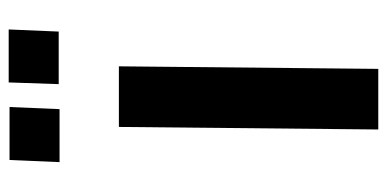

<svg xmlns="http://www.w3.org/2000/svg" viewBox="-250 -662 912 453"><g transform="rotate(-90 206.5 -436.0)"><path d="M238 -872H363L358 -754H234ZM55 -870H180L175 -752H50ZM270 0H127L133 -612H276Z"/></g></svg>

Font: Covid19
Style: Regular
Weight: 400
Designer: Peter Wiegel
Foundry: (c) CAT - Ing. Peter Wiegel.  for Rudolf Maass + Partner GmbH
Version: Version 001.000